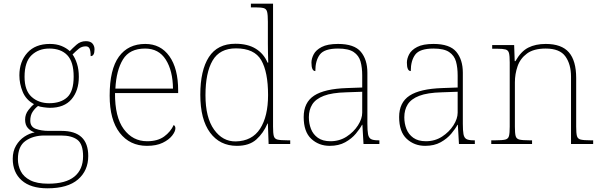

<svg xmlns="http://www.w3.org/2000/svg" viewBox="-20 -780 3260 1040"><path d="M237 240Q146 240 97.5 197Q49 154 49 80Q49 39 67 8.5Q85 -22 112.5 -40Q140 -58 168 -63Q146 -70 131 -86.5Q116 -103 116 -132Q116 -161 134 -184Q152 -207 164 -216Q121 -239 103 -282.5Q85 -326 85 -372Q85 -446 128 -494Q171 -542 250 -542Q286 -542 313 -531Q340 -520 358 -503Q372 -518 394 -537.5Q416 -557 445 -557Q470 -557 481 -544Q492 -531 492 -513Q492 -476 471 -476Q471 -505 465 -517Q459 -529 445 -529Q423 -529 407.5 -516.5Q392 -504 373 -485Q387 -466 397 -435Q407 -404 407 -364Q407 -289 367.5 -242.5Q328 -196 250 -196Q238 -196 216 -199Q194 -202 186 -206Q169 -193 156.5 -174Q144 -155 144 -126Q144 -93 174 -82Q204 -71 244 -71H313Q458 -71 458 65Q458 144 402.5 192Q347 240 237 240ZM247 -221Q309 -221 344 -253Q379 -285 379 -365Q379 -445 344.5 -481Q310 -517 247 -517Q189 -517 151 -481Q113 -445 113 -364Q113 -290 151 -255.5Q189 -221 247 -221ZM241 215Q336 215 383 176.5Q430 138 430 66Q430 1 399.5 -22.5Q369 -46 311 -46H220Q160 -46 118.5 -17Q77 12 77 82Q77 117 92.5 147.5Q108 178 144 196.5Q180 215 241 215Z M776 10Q683 10 628.5 -60.5Q574 -131 574 -262Q574 -404 624 -473Q674 -542 767 -542Q850 -542 897.5 -475.5Q945 -409 945 -290V-276H603Q602 -146 650.5 -80.5Q699 -15 777 -15Q834 -15 869 -40.5Q904 -66 921 -103Q930 -97 930 -85Q930 -68 912.5 -45.5Q895 -23 861 -6.5Q827 10 776 10ZM917 -300Q916 -397 878 -457Q840 -517 766 -517Q682 -517 646 -458Q610 -399 605 -300Z M1263 10Q1171 10 1118 -61.5Q1065 -133 1065 -267Q1065 -399 1111.5 -471Q1158 -543 1255 -543Q1322 -543 1365.5 -516Q1409 -489 1429 -441H1433Q1432 -469 1431.5 -495.5Q1431 -522 1431 -543V-662Q1431 -699 1427 -715.5Q1423 -732 1408.5 -736Q1394 -740 1364 -740H1339V-760H1459V-94Q1459 -59 1463 -43.5Q1467 -28 1483 -24Q1499 -20 1536 -20H1552V0H1435L1431 -111H1429Q1407 -59 1368.5 -24.5Q1330 10 1263 10ZM1257 -14Q1346 -16 1389 -83Q1432 -150 1432 -265Q1432 -390 1395 -454Q1358 -518 1258 -518Q1170 -518 1131.5 -452Q1093 -386 1093 -264Q1093 -143 1139.5 -78Q1186 -13 1257 -14Z M1766 10Q1707 10 1666 -28Q1625 -66 1625 -146Q1625 -225 1681.5 -262Q1738 -299 1859 -303L1942 -306V-371Q1942 -414 1933 -446.5Q1924 -479 1896 -498Q1868 -517 1811 -517Q1737 -517 1712.5 -484.5Q1688 -452 1688 -395Q1667 -395 1667 -441Q1667 -462 1679 -485.5Q1691 -509 1722.5 -525.5Q1754 -542 1811 -542Q1899 -542 1934.5 -499.5Q1970 -457 1970 -386V-110Q1970 -73 1973.5 -53.5Q1977 -34 1989 -27Q2001 -20 2028 -20H2035V0H1949L1943 -104H1941Q1930 -83 1907.5 -56Q1885 -29 1850 -9.5Q1815 10 1766 10ZM1770 -15Q1819 -15 1857.5 -40Q1896 -65 1919 -101Q1942 -137 1942 -170V-283L1856 -280Q1778 -278 1734 -261Q1690 -244 1671.5 -214.5Q1653 -185 1653 -145Q1653 -111 1664.5 -81.5Q1676 -52 1702 -33.5Q1728 -15 1770 -15Z M2283 10Q2224 10 2183 -28Q2142 -66 2142 -146Q2142 -225 2198.5 -262Q2255 -299 2376 -303L2459 -306V-371Q2459 -414 2450 -446.5Q2441 -479 2413 -498Q2385 -517 2328 -517Q2254 -517 2229.5 -484.5Q2205 -452 2205 -395Q2184 -395 2184 -441Q2184 -462 2196 -485.5Q2208 -509 2239.5 -525.5Q2271 -542 2328 -542Q2416 -542 2451.5 -499.5Q2487 -457 2487 -386V-110Q2487 -73 2490.5 -53.5Q2494 -34 2506 -27Q2518 -20 2545 -20H2552V0H2466L2460 -104H2458Q2447 -83 2424.5 -56Q2402 -29 2367 -9.5Q2332 10 2283 10ZM2287 -15Q2336 -15 2374.5 -40Q2413 -65 2436 -101Q2459 -137 2459 -170V-283L2373 -280Q2295 -278 2251 -261Q2207 -244 2188.5 -214.5Q2170 -185 2170 -145Q2170 -111 2181.5 -81.5Q2193 -52 2219 -33.5Q2245 -15 2287 -15Z M2641 0V-20H2664Q2701 -20 2717 -24Q2733 -28 2737 -43.5Q2741 -59 2741 -94V-442Q2741 -477 2737 -492.5Q2733 -508 2718.5 -512Q2704 -516 2674 -516H2646V-536H2765L2768 -449H2772Q2802 -502 2841.5 -522Q2881 -542 2936 -542Q3022 -542 3061.5 -496.5Q3101 -451 3101 -357V-94Q3101 -59 3105 -43.5Q3109 -28 3125.5 -24Q3142 -20 3178 -20H3193V0H3073V-365Q3073 -432 3042.5 -474.5Q3012 -517 2936 -517Q2871 -517 2834.5 -490Q2798 -463 2783.5 -421Q2769 -379 2769 -334V-94Q2769 -59 2773 -43.5Q2777 -28 2793.5 -24Q2810 -20 2846 -20H2862V0Z"/></svg>

Font: Noto Serif Thin
Style: Regular
Weight: 100
Designer: Monotype Design Team
Foundry: Monotype Imaging Inc.
Version: Version 2.015